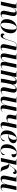

<svg xmlns="http://www.w3.org/2000/svg" viewBox="2983 -3569 596 6602"><g transform="rotate(90 3281.0 -268.0)"><path d="M453 10C514 10 555 -20 585 -53L579 -61C559 -41 535 -21 508 -21C483 -21 470 -40 470 -74C470 -105 477 -141 484 -178L515 -319C523 -356 532 -401 532 -435C532 -495 505 -545 425 -545C347 -545 294 -507 246 -408H243L267 -536H69L68 -526H82C118 -526 133 -516 133 -488C133 -479 130 -459 127 -441L34 0H157L231 -338C246 -404 302 -512 365 -512C404 -512 409 -475 409 -445C409 -408 397 -352 391 -326L366 -211C354 -159 349 -122 349 -92C349 -30 385 10 453 10Z M830 10C1033 10 1124 -196 1124 -340C1124 -486 1039 -546 936 -546C730 -546 638 -345 638 -196C638 -57 715 10 830 10ZM834 0C786 0 761 -40 761 -148C761 -307 820 -536 930 -536C980 -536 1000 -496 1000 -387C1000 -228 947 0 834 0Z M1600 10C1662 10 1706 -21 1736 -54L1731 -60C1700 -30 1681 -18 1657 -18C1633 -18 1621 -35 1621 -72C1621 -101 1628 -142 1636 -180L1710 -526C1663 -536 1608 -544 1557 -544C1452 -544 1423 -500 1361 -288C1309 -108 1273 -70 1226 -70C1194 -70 1183 -96 1183 -122C1158 -122 1129 -102 1129 -59C1129 -23 1153 7 1199 7C1273 7 1308 -60 1370 -278C1431 -494 1460 -534 1552 -534C1566 -534 1577 -533 1589 -531L1517 -208C1505 -157 1499 -120 1499 -89C1499 -30 1532 10 1600 10Z M2208 10C2271 10 2310 -20 2339 -52L2334 -59C2311 -36 2287 -18 2262 -18C2237 -18 2226 -38 2226 -77C2226 -102 2232 -147 2238 -177L2314 -536H2188L2121 -217C2104 -131 2041 -25 1981 -25C1949 -25 1937 -48 1937 -91C1937 -116 1945 -166 1954 -204L2024 -536H1821L1819 -526H1835C1870 -526 1886 -519 1886 -491C1886 -480 1881 -455 1876 -428L1832 -214C1825 -179 1815 -133 1815 -100C1815 -41 1841 9 1920 9C2006 9 2067 -46 2112 -155H2117C2113 -136 2109 -97 2109 -81C2109 -32 2135 10 2208 10Z M3086 9C3149 9 3189 -20 3218 -52L3213 -60C3193 -40 3170 -20 3144 -20C3117 -20 3103 -42 3103 -80C3103 -105 3108 -138 3115 -172L3148 -323C3155 -358 3166 -402 3166 -440C3166 -506 3134 -546 3059 -546C2980 -546 2934 -506 2886 -410H2884C2885 -417 2885 -428 2885 -437C2885 -499 2857 -546 2778 -546C2712 -546 2658 -513 2609 -413H2606L2629 -536H2428L2427 -526H2440C2475 -526 2493 -519 2493 -490C2493 -479 2490 -460 2486 -442L2393 0H2517L2590 -332C2603 -392 2662 -512 2722 -512C2757 -512 2764 -479 2764 -450C2764 -419 2755 -373 2745 -328L2721 -218C2707 -156 2688 -54 2685 0H2812C2815 -51 2828 -140 2840 -195L2872 -341C2887 -397 2941 -513 3002 -513C3041 -513 3043 -476 3043 -449C3043 -412 3030 -357 3024 -328L2997 -209C2987 -163 2980 -126 2980 -94C2980 -29 3016 9 3086 9Z M3694 10C3757 10 3796 -20 3825 -52L3820 -59C3797 -36 3773 -18 3748 -18C3723 -18 3712 -38 3712 -77C3712 -102 3718 -147 3724 -177L3800 -536H3674L3607 -217C3590 -131 3527 -25 3467 -25C3435 -25 3423 -48 3423 -91C3423 -116 3431 -166 3440 -204L3510 -536H3307L3305 -526H3321C3356 -526 3372 -519 3372 -491C3372 -480 3367 -455 3362 -428L3318 -214C3311 -179 3301 -133 3301 -100C3301 -41 3327 9 3406 9C3492 9 3553 -46 3598 -155H3603C3599 -136 3595 -97 3595 -81C3595 -32 3621 10 3694 10Z M4277 10C4339 10 4382 -20 4413 -52L4408 -60C4379 -33 4357 -19 4335 -19C4309 -19 4298 -38 4298 -75C4298 -102 4304 -142 4311 -177L4388 -536H4263L4205 -267C4165 -238 4134 -223 4102 -223C4061 -223 4045 -245 4045 -285C4045 -313 4053 -351 4061 -391L4093 -536H3890L3888 -526H3903C3937 -526 3954 -518 3954 -489C3954 -476 3951 -457 3944 -428L3937 -395C3929 -356 3923 -326 3923 -297C3923 -238 3954 -190 4035 -190C4112 -190 4161 -226 4203 -254L4186 -173C4179 -139 4175 -109 4175 -87C4175 -35 4200 10 4277 10Z M4665 10C4782 10 4837 -56 4837 -103C4837 -125 4830 -135 4818 -139C4794 -58 4753 -1 4683 -1C4624 -1 4590 -59 4590 -185C4590 -201 4592 -234 4594 -248H4629C4787 -248 4905 -324 4905 -430C4905 -504 4855 -546 4767 -546C4552 -546 4463 -338 4463 -196C4463 -57 4543 10 4665 10ZM4616 -258H4595C4619 -413 4672 -534 4738 -534C4771 -534 4787 -511 4787 -453C4787 -345 4718 -258 4616 -258Z M5146 10C5261 10 5315 -51 5315 -100C5315 -121 5305 -133 5294 -138C5266 -46 5222 -2 5164 -2C5099 -2 5066 -59 5066 -179C5066 -331 5130 -534 5226 -534C5266 -534 5285 -503 5285 -431C5286 -405 5284 -383 5281 -364C5360 -364 5388 -401 5388 -444C5388 -497 5346 -545 5236 -545C5024 -545 4941 -340 4941 -203C4941 -57 5020 10 5146 10Z M5864 6H5896L5898 -4H5892C5862 -4 5848 -27 5822 -100L5789 -196C5766 -263 5725 -282 5635 -283C5666 -297 5693 -327 5734 -388C5780 -456 5804 -477 5849 -477C5889 -477 5903 -451 5903 -414C5942 -416 5965 -442 5965 -482C5965 -519 5942 -545 5893 -545C5838 -545 5805 -511 5750 -429C5710 -370 5684 -331 5655 -307C5634 -290 5618 -282 5592 -282L5650 -536H5446L5444 -526H5457C5493 -526 5510 -517 5510 -489C5510 -477 5506 -454 5501 -428L5410 0H5534L5590 -272C5641 -272 5650 -254 5670 -186L5697 -96C5721 -14 5758 6 5864 6Z M6411 10C6474 10 6513 -20 6542 -52L6537 -59C6514 -36 6490 -18 6465 -18C6440 -18 6429 -38 6429 -77C6429 -102 6435 -147 6441 -177L6517 -536H6391L6324 -217C6307 -131 6244 -25 6184 -25C6152 -25 6140 -48 6140 -91C6140 -116 6148 -166 6157 -204L6227 -536H6024L6022 -526H6038C6073 -526 6089 -519 6089 -491C6089 -480 6084 -455 6079 -428L6035 -214C6028 -179 6018 -133 6018 -100C6018 -41 6044 9 6123 9C6209 9 6270 -46 6315 -155H6320C6316 -136 6312 -97 6312 -81C6312 -32 6338 10 6411 10Z"/></g></svg>

Font: Noto Serif Display SemiCondensed SemiBold
Style: Italic
Weight: 600
Width: 4
Italic angle: -12°
Designer: Monotype Design Team
Foundry: Monotype Imaging Inc.
Version: Version 2.009